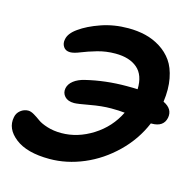

<svg xmlns="http://www.w3.org/2000/svg" viewBox="-102 -755 876 862"><g transform="rotate(15 336.0 -324.5)"><path d="M200.2 4.9Q94.7 4.9 40.8 -37.4Q-13.2 -79.6 -2 -134.8Q1.5 -154.8 17.6 -167.5Q33.7 -180.2 53.2 -180.2Q65.4 -180.2 81.1 -170.9Q96.7 -161.6 111.6 -150.6Q126.5 -139.6 155.8 -130.4Q185.1 -121.1 221.2 -121.1Q296.9 -121.1 366.9 -165.3Q437 -209.5 473.1 -283.2Q446.3 -286.1 410.2 -286.1Q366.2 -286.1 312 -276.1Q257.8 -266.1 242.2 -266.1Q212.9 -266.1 198.2 -282.2Q183.6 -298.3 188 -320.8Q192.4 -341.3 211.9 -356.4Q231.4 -371.6 262.2 -378.9Q352.5 -400.9 451.2 -400.9Q485.8 -400.9 502 -399.9Q503.9 -465.8 467.3 -497.3Q430.7 -528.8 365.2 -528.8Q320.8 -528.8 280.8 -517.1Q240.7 -505.4 211.9 -493.7Q183.1 -481.9 166 -481.9Q144.5 -481.9 134.5 -497.3Q124.5 -512.7 128.9 -532.2Q133.8 -560.5 169.9 -585.9Q208 -613.3 266.4 -633.5Q324.7 -653.8 392.1 -653.8Q434.1 -653.8 471.2 -645Q508.3 -636.2 541.5 -615.5Q574.7 -594.7 596.7 -563.7Q618.7 -532.7 627.9 -484.4Q637.2 -436 628.9 -376Q675.3 -354 667 -311Q657.7 -267.1 603 -267.1H599.1Q565.4 -186.5 501.2 -124Q437 -61.5 358.4 -28.3Q279.8 4.9 200.2 4.9Z"/></g></svg>

Font: Shantell Sans Irregular
Style: Italic
Weight: 600
Italic angle: -11.31°
Designer: Stephen Nixon, Anya Danilova, Shantell Martin
Foundry: Arrow Type
Version: Version 1.006;[9816181b4]